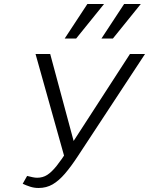

<svg xmlns="http://www.w3.org/2000/svg" viewBox="-20 -927 742 956"><path d="M172 9Q150 9 130 2.5Q110 -4 93 -12L115 -51Q131 -47 143 -44.5Q155 -42 165 -42Q193 -42 215 -56Q237 -70 261.5 -100.5Q286 -131 318 -181L627 -658H702L368 -150Q334 -98 303.5 -62.5Q273 -27 242 -9Q211 9 172 9ZM304 -134 157 -658H230L359 -179ZM302 -735 415 -907H498L359 -735ZM485 -735 598 -907H681L542 -735Z"/></svg>

Font: Ysabeau
Style: Italic
Weight: 400
Italic angle: -12°
Designer: Christian Thalmann (Catharsis Fonts)
Version: Version 2.000;gftools[0.9.27.dev2+g8671c4b]